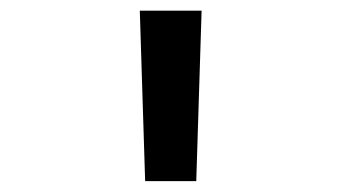

<svg xmlns="http://www.w3.org/2000/svg" viewBox="-20 -713 626 352"><path d="M246.1 -380.9 236.3 -693.4H349.6L339.8 -380.9Z"/></svg>

Font: Cascadia Code PL
Style: Regular
Weight: 400
Monospace: yes
Designer: Aaron Bell
Foundry: Saja Typeworks
Version: Version 2102.003